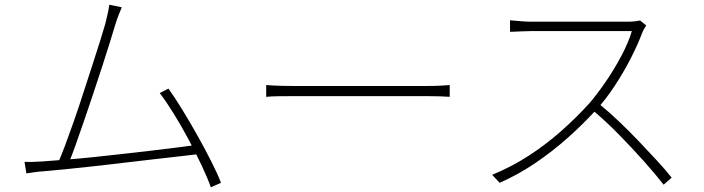

<svg xmlns="http://www.w3.org/2000/svg" viewBox="-20 -770 2990 815"><path d="M497 -739Q491 -724 484 -707.5Q477 -691 468 -661Q461 -637 447 -592Q433 -547 414.5 -490Q396 -433 375.5 -371.5Q355 -310 335 -252Q315 -194 299 -149Q283 -104 272 -79L226 -78Q238 -104 255.5 -150.5Q273 -197 293.5 -255.5Q314 -314 334 -376.5Q354 -439 373 -496.5Q392 -554 406 -599.5Q420 -645 427 -669Q435 -702 438.5 -718Q442 -734 444 -750ZM695 -394Q721 -358 753.5 -305Q786 -252 818.5 -194Q851 -136 877.5 -83.5Q904 -31 918 6L875 25Q862 -12 837 -65.5Q812 -119 781 -177Q750 -235 717.5 -287.5Q685 -340 658 -375ZM164 -85Q201 -88 254.5 -92Q308 -96 371.5 -102.5Q435 -109 500 -116.5Q565 -124 626 -131Q687 -138 736.5 -144.5Q786 -151 816 -155L832 -117Q800 -113 748 -107Q696 -101 633.5 -94Q571 -87 505 -79Q439 -71 375 -64Q311 -57 257 -51.5Q203 -46 166 -43Q147 -42 130 -39.5Q113 -37 92 -34L84 -83Q104 -82 124 -83Q144 -84 164 -85Z M1110 -409Q1123 -408 1140 -407Q1157 -406 1180 -405.5Q1203 -405 1232 -405Q1240 -405 1271.5 -405Q1303 -405 1348.5 -405Q1394 -405 1448 -405Q1502 -405 1556.5 -405Q1611 -405 1659 -405Q1707 -405 1741 -405Q1775 -405 1789 -405Q1829 -405 1852 -406.5Q1875 -408 1889 -409V-359Q1876 -360 1850.5 -361Q1825 -362 1790 -362Q1776 -362 1741.5 -362Q1707 -362 1659 -362Q1611 -362 1556.5 -362Q1502 -362 1448.5 -362Q1395 -362 1349 -362Q1303 -362 1272 -362Q1241 -362 1232 -362Q1192 -362 1161 -361.5Q1130 -361 1110 -359Z M2723 -662Q2720 -657 2714.5 -648Q2709 -639 2707 -633Q2688 -582 2657 -521.5Q2626 -461 2588 -403.5Q2550 -346 2509 -302Q2454 -242 2390 -185Q2326 -128 2254 -79Q2182 -30 2101 6L2069 -28Q2150 -61 2223.5 -108.5Q2297 -156 2362.5 -214Q2428 -272 2483 -333Q2517 -373 2553.5 -426.5Q2590 -480 2619.5 -536.5Q2649 -593 2662 -638Q2655 -638 2622 -638Q2589 -638 2543 -638Q2497 -638 2446 -638Q2395 -638 2349 -638Q2303 -638 2271.5 -638Q2240 -638 2233 -638Q2217 -638 2197 -637Q2177 -636 2161.5 -635.5Q2146 -635 2145 -635V-684Q2146 -684 2161.5 -682.5Q2177 -681 2197 -679.5Q2217 -678 2233 -678Q2240 -678 2270.5 -678Q2301 -678 2345 -678Q2389 -678 2437.5 -678Q2486 -678 2530 -678Q2574 -678 2605 -678Q2636 -678 2645 -678Q2662 -678 2675 -679.5Q2688 -681 2697 -683ZM2522 -330Q2565 -295 2608 -254Q2651 -213 2692 -170Q2733 -127 2769 -88Q2805 -49 2831 -16L2797 14Q2762 -31 2712 -87Q2662 -143 2606 -200Q2550 -257 2495 -303Z"/></svg>

Font: Noto Sans KR ExtraLight
Style: Regular
Weight: 250
Designer: Ryoko NISHIZUKA  (kana, bopomofo & ideographs); Paul D. Hunt (Latin, Greek & Cyrillic); Sandoll Communications , Soo-you
Foundry: Adobe
Version: Version 2.004-H2;hotconv 1.0.118;makeotfexe 2.5.65603